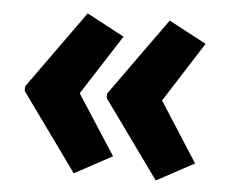

<svg xmlns="http://www.w3.org/2000/svg" viewBox="-41 -555 653 555"><g transform="rotate(5 285.5 -277.0)"><path d="M30 -283 192 -509 301 -451 189 -277 301 -104 192 -45 30 -270ZM268 -283 430 -509 539 -451 428 -277 539 -104 430 -45 268 -270Z"/></g></svg>

Font: Noto Sans Sinhala Condensed ExtraBold
Style: Regular
Weight: 800
Width: 3
Designer: Jelle Bosma - Monotype Design Team
Foundry: Monotype Imaging Inc.
Version: Version 2.006; ttfautohint (v1.8.4.7-5d5b)